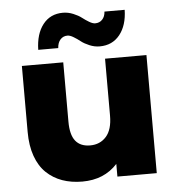

<svg xmlns="http://www.w3.org/2000/svg" viewBox="-54 -818 800 878"><g transform="rotate(-5 346.0 -379.5)"><path d="M289.1 8.8Q238.3 8.8 197 -5.9Q155.8 -20.5 124.5 -50.3Q93.3 -80.1 76.2 -127.9Q59.1 -175.8 59.1 -238.8V-542H249V-270Q249 -209 271.7 -180.9Q294.4 -152.8 338.9 -152.8Q384.3 -152.8 412.6 -184.6Q440.9 -216.3 440.9 -280.8V-542H630.9V0H450.2V-58.1Q389.2 8.8 289.1 8.8ZM421.9 -600.1Q397.9 -600.1 374.8 -609.9Q351.6 -619.6 337.2 -631.1Q322.8 -642.6 306.6 -652.3Q290.5 -662.1 278.8 -662.1Q258.8 -662.1 246.1 -647.9Q233.4 -633.8 231.9 -608.9H140.1Q141.6 -682.1 175.3 -725.1Q209 -768.1 267.1 -768.1Q291 -768.1 314.2 -758.5Q337.4 -749 352.1 -737.5Q366.7 -726.1 382.8 -716.6Q398.9 -707 410.2 -707Q430.2 -707 442.9 -720.5Q455.6 -733.9 457 -756.8H549.8Q548.3 -685.5 514.2 -642.8Q480 -600.1 421.9 -600.1Z"/></g></svg>

Font: Montserrat ExtraBold
Style: Regular
Weight: 800
Designer: Julieta Ulanovsky
Foundry: Julieta Ulanovsky
Version: Version 9.000